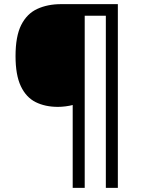

<svg xmlns="http://www.w3.org/2000/svg" viewBox="-20 -780 695 927"><path d="M549 127H491V-704H389V127H331V-273Q316 -269 296.5 -266.5Q277 -264 260 -264Q198 -264 152 -287Q106 -310 80.5 -364Q55 -418 55 -509Q55 -605 82.5 -659.5Q110 -714 160 -737Q210 -760 275 -760H549Z"/></svg>

Font: Noto Sans Old Italic
Style: Regular
Weight: 400
Designer: Monotype Design Team
Foundry: Monotype Imaging Inc.
Version: Version 2.003; ttfautohint (v1.8.4.7-5d5b)